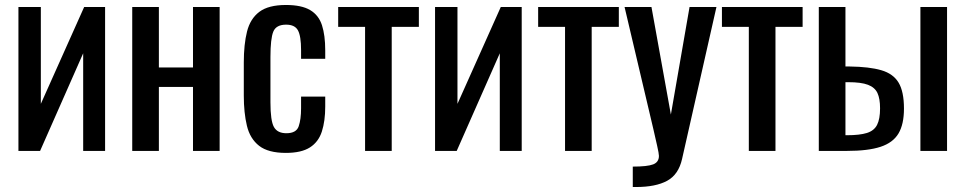

<svg xmlns="http://www.w3.org/2000/svg" viewBox="-20 -606 3877 771"><path d="M54 0V-578H144V-189L318 -578H402V0H314V-392L141 0Z M511 0V-578H618V-335H755V-578H862V0H755V-257H618V0Z M1128 8Q1057 8 1020.5 -20.5Q984 -49 971.5 -101Q959 -153 959 -222V-355Q959 -428 972 -479.5Q985 -531 1021.5 -558.5Q1058 -586 1128 -586Q1191 -586 1225.5 -565.5Q1260 -545 1273 -504.5Q1286 -464 1286 -404V-370H1189V-405Q1189 -461 1176.5 -484Q1164 -507 1129 -507Q1089 -507 1077.5 -479Q1066 -451 1066 -377V-195Q1066 -121 1080 -96Q1094 -71 1130 -71Q1170 -71 1179.5 -99Q1189 -127 1189 -171V-218H1286V-178Q1286 -120 1272.5 -78Q1259 -36 1224.5 -14Q1190 8 1128 8Z M1446 0V-498H1338V-578H1662V-498H1553V0Z M1727 0V-578H1817V-189L1991 -578H2075V0H1987V-392L1814 0Z M2249 0V-498H2141V-578H2465V-498H2356V0Z M2521 145V63Q2580 63 2603 54Q2626 45 2626 20Q2626 11 2619 -20Q2612 -51 2604 -86L2488 -578H2596L2674 -146L2749 -578H2857L2719 32Q2705 95 2659 120Q2613 145 2534 145Z M2987 0V-498H2879V-578H3203V-498H3094V0Z M3268 0V-578H3375V-339H3392Q3471 -338 3519 -324Q3567 -310 3588.5 -274Q3610 -238 3610 -170Q3610 -107 3588 -70Q3566 -33 3516 -16.5Q3466 0 3381 0ZM3676 0V-578H3783V0ZM3375 -63H3381Q3432 -63 3461 -72Q3490 -81 3502 -104.5Q3514 -128 3514 -171Q3514 -210 3503.5 -232.5Q3493 -255 3465.5 -265.5Q3438 -276 3386 -276H3375Z"/></svg>

Font: Oswald
Style: Regular
Weight: 400
Designer: Vernon Adams
Foundry: Vernon Adams
Version: Version 4.103; ttfautohint (v1.8.3)